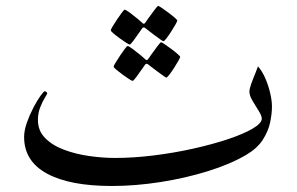

<svg xmlns="http://www.w3.org/2000/svg" viewBox="-20 -597 997 645"><path d="M893.6 -239.3Q893.6 -215.3 887.5 -185.8Q881.3 -156.2 862.8 -127.4Q844.2 -98.6 807.1 -76.7Q753.9 -45.4 678.5 -22Q603 1.5 519 14.6Q435.1 27.8 355.5 27.8Q214.4 27.8 137.7 -13.9Q61 -55.7 61 -136.7Q61 -158.7 70.3 -185.1Q79.6 -211.4 92.3 -235.6Q105 -259.8 116 -275.1Q127 -290.5 130.4 -290.5Q132.8 -290.5 135.7 -288.1Q138.7 -285.6 138.7 -283.2Q138.7 -281.7 130.9 -269Q123 -256.3 115.2 -236.8Q107.4 -217.3 107.4 -193.8Q107.4 -157.7 131.8 -133.1Q156.2 -108.4 195.6 -93.8Q234.9 -79.1 280 -72.8Q325.2 -66.4 366.7 -66.4Q429.2 -66.4 497.6 -75Q565.9 -83.5 630.1 -97.9Q694.3 -112.3 746.3 -129.6Q798.3 -147 828.9 -165Q859.4 -183.1 859.4 -198.7Q859.4 -208 849.1 -224.4Q838.9 -240.7 828.4 -258.3Q817.9 -275.9 817.9 -289.1Q817.9 -298.3 824 -315.4Q830.1 -332.5 837.2 -349.4Q844.2 -366.2 846.7 -374Q861.3 -357.4 871.8 -332.8Q882.3 -308.1 887.9 -283.2Q893.6 -258.3 893.6 -239.3ZM575.7 -528.3Q575.7 -525.9 569.6 -514.9Q563.5 -503.9 554.9 -490.7Q546.4 -477.5 539.1 -468Q531.7 -458.5 528.8 -458.5Q527.3 -458.5 518.3 -464.8Q509.3 -471.2 497.8 -479.7Q486.3 -488.3 477.8 -495.1Q469.2 -502 468.3 -502.4Q465.3 -504.9 462.9 -504.9Q460.4 -504.9 458 -502.4Q457 -501.5 447.8 -487.8Q438.5 -474.1 428.5 -460.7Q418.5 -447.3 415.5 -447.3Q413.6 -447.3 403.6 -453.6Q393.6 -460 381.6 -468.8Q369.6 -477.5 360.8 -485.1Q352.1 -492.7 352.1 -495.1Q352.1 -498 358.6 -508.8Q365.2 -519.5 373.8 -532.5Q382.3 -545.4 389.6 -554.9Q397 -564.5 398.4 -564.5Q402.8 -564.5 416.5 -554.2Q430.2 -543.9 442.9 -533.4Q455.6 -522.9 456.5 -521.5Q460.9 -517.1 462.9 -517.1Q465.8 -517.1 469.2 -522.5Q470.2 -523.9 479.7 -537.4Q489.3 -550.8 499.3 -564Q509.3 -577.1 511.2 -577.1Q513.7 -577.1 523.7 -570.3Q533.7 -563.5 545.9 -554.4Q558.1 -545.4 566.9 -537.6Q575.7 -529.8 575.7 -528.3ZM585.4 -406.2Q585.4 -403.8 579.3 -392.8Q573.2 -381.8 564.7 -368.7Q556.2 -355.5 548.8 -345.9Q541.5 -336.4 538.6 -336.4Q537.1 -336.4 528.1 -342.8Q519 -349.1 507.6 -357.7Q496.1 -366.2 487.5 -373Q479 -379.9 478 -380.4Q475.1 -382.8 472.7 -382.8Q470.2 -382.8 467.8 -380.4Q466.8 -379.4 457.5 -365.7Q448.2 -352.1 438.2 -338.6Q428.2 -325.2 425.3 -325.2Q423.3 -325.2 413.3 -331.5Q403.3 -337.9 391.4 -346.7Q379.4 -355.5 370.6 -363Q361.8 -370.6 361.8 -373Q361.8 -376 368.4 -386.7Q375 -397.5 383.5 -410.4Q392.1 -423.3 399.4 -432.9Q406.7 -442.4 408.2 -442.4Q412.6 -442.4 426.3 -432.1Q439.9 -421.9 452.6 -411.4Q465.3 -400.9 466.3 -399.4Q470.7 -395 472.7 -395Q475.6 -395 479 -400.4Q480 -401.9 489.5 -415.3Q499 -428.7 509 -441.9Q519 -455.1 521 -455.1Q523.4 -455.1 533.4 -448.2Q543.5 -441.4 555.7 -432.4Q567.9 -423.3 576.7 -415.5Q585.4 -407.7 585.4 -406.2Z"/></svg>

Font: Scheherazade New Rohingya
Style: Regular
Weight: 400
Designer: SIL International
Foundry: SIL International
Version: Version 3.000 ; LngRng